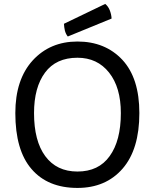

<svg xmlns="http://www.w3.org/2000/svg" viewBox="-20 -928 784 972"><path d="M372.1 -717.8Q233.4 -717.8 145.5 -622.1Q57.6 -525.4 57.6 -355.5Q57.6 -167 139.6 -72.3Q221.7 23.4 372.1 23.4Q515.6 23.4 600.6 -74.2Q685.5 -171.9 685.5 -355.5Q685.5 -532.2 599.6 -625Q512.7 -717.8 372.1 -717.8ZM152.3 -355.5Q152.3 -485.4 208 -560.5Q263.7 -635.7 372.1 -635.7Q472.7 -635.7 532.2 -560.5Q591.8 -485.4 591.8 -355.5Q591.8 -215.8 535.2 -137.7Q479.5 -59.6 372.1 -59.6Q266.6 -59.6 209 -137.7Q152.3 -214.8 152.3 -355.5ZM512.7 -908.2Q460.9 -882.8 303.7 -807.6Q304.7 -789.1 308.6 -772.5Q313.5 -754.9 323.2 -743.2Q397.5 -773.4 544.9 -834Q543.9 -854.5 536.1 -875Q528.3 -895.5 512.7 -908.2Z"/></svg>

Font: cl
Style: Regular
Weight: 400
Designer: Mitja Miklavcic
Version: Version 1.0